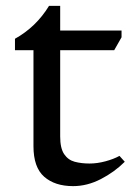

<svg xmlns="http://www.w3.org/2000/svg" viewBox="-20 -624 449 654"><path d="M229 10Q167 10 130.5 -22Q94 -54 94 -126V-453H31V-492Q103 -532 147 -604H185V-520H394V-497L369 -453H185V-159Q185 -119 198.5 -99Q212 -79 234.5 -73Q257 -67 285 -67Q311 -67 339 -74.5Q367 -82 387 -93L405 -73Q370 -38 323.5 -14Q277 10 229 10Z"/></svg>

Font: Hedvig Letters Serif 14pt
Style: Regular
Weight: 400
Designer: Alexander Örn & Tor Weibull
Foundry: Kanon Foundry
Version: Version 1.000; ttfautohint (v1.8.4.7-5d5b)